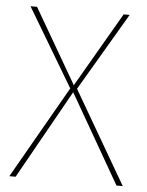

<svg xmlns="http://www.w3.org/2000/svg" viewBox="-50 -722 584 764"><g transform="rotate(5 241.5 -340.5)"><path d="M469 0H444L240 -355L41 0H16L227 -369L41 -681H67L240 -383L413 -681H437L254 -370Z"/></g></svg>

Font: FiraSans
Style: Regular
Weight: 150
Designer: Carrois Corporate & Edenspiekermann AG
Foundry: Carrois Corporate GbR & Edenspiekermann AG
Version: Version 3.106;PS 003.106;hotconv 1.0.70;makeotf.lib2.5.58329